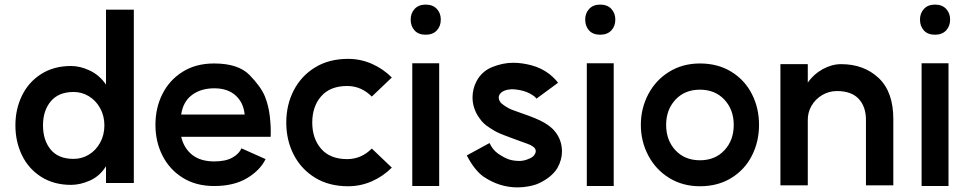

<svg xmlns="http://www.w3.org/2000/svg" viewBox="-20 -796 4216 835"><path d="M434 -251Q434 -292 415.5 -325.5Q397 -359 366.5 -377.5Q336 -396 300 -396Q235 -396 201 -355.5Q167 -315 167 -251Q167 -186 200.5 -145.5Q234 -105 300 -105Q336 -105 366.5 -123.5Q397 -142 415.5 -175.5Q434 -209 434 -251ZM289 -509Q329 -509 371 -489Q413 -469 441 -428V-754H562V0H441V-73Q414 -30 371.5 -11Q329 8 289 8Q214 8 159 -27Q104 -62 75.5 -121Q47 -180 47 -251Q47 -321 75.5 -380Q104 -439 159 -474Q214 -509 289 -509Z M912 -412Q854 -412 815 -383Q776 -354 768 -298H1044Q1039 -350 1004.5 -381Q970 -412 912 -412ZM911 -520Q1016 -520 1065 -470Q1114 -420 1132 -377Q1148 -337 1153.5 -289.5Q1159 -242 1157 -201H768Q780 -151 816 -122.5Q852 -94 912 -94Q961 -94 990.5 -110.5Q1020 -127 1030 -151L1135 -104Q1111 -55 1054 -21Q997 13 911 13Q832 13 774.5 -23Q717 -59 686.5 -119.5Q656 -180 656 -253Q656 -327 686.5 -387.5Q717 -448 774.5 -484Q832 -520 911 -520Z M1597 -150 1684 -67Q1646 -29 1597 -7.5Q1548 14 1494 14Q1411 14 1350.5 -23Q1290 -60 1257.5 -123Q1225 -186 1225 -263Q1225 -340 1257.5 -403Q1290 -466 1350.5 -503Q1411 -540 1494 -540Q1548 -540 1597 -518.5Q1646 -497 1684 -459L1597 -376Q1551 -422 1490 -422Q1416 -422 1377 -377.5Q1338 -333 1338 -263Q1338 -193 1377 -148.5Q1416 -104 1490 -104Q1551 -104 1597 -150Z M1890 -521V13H1773V-521ZM1831 -776Q1862 -776 1879.5 -757.5Q1897 -739 1897 -711Q1897 -682 1879.5 -663.5Q1862 -645 1831 -645Q1800 -645 1783 -663.5Q1766 -682 1766 -711Q1766 -739 1783.5 -757.5Q1801 -776 1831 -776Z M2081 -29Q2043 -57 2010 -120L2109 -174Q2122 -145 2146 -128Q2174 -109 2194 -102.5Q2214 -96 2242 -96Q2261 -97 2279 -105Q2296 -111 2304 -122Q2310 -131 2310 -139Q2310 -149 2300 -157Q2291 -164 2277 -169.5Q2263 -175 2237 -184L2207 -195L2170 -209Q2149 -217 2137 -223.5Q2125 -230 2110 -240Q2081 -258 2066 -281Q2052 -299 2043.5 -323Q2035 -347 2035 -372Q2035 -409 2052 -442Q2075 -486 2121 -504.5Q2167 -523 2212 -523Q2250 -523 2291.5 -512Q2333 -501 2368 -475Q2394 -454 2407 -436L2313 -367Q2309 -373 2301 -379Q2263 -406 2206 -408Q2168 -406 2154 -387Q2149 -380 2149 -371Q2149 -363 2154 -355Q2158 -347 2173 -337Q2195 -322 2214 -316L2250 -303Q2315 -281 2346 -263Q2377 -245 2393 -225Q2424 -187 2424 -137Q2424 -101 2404 -65Q2379 -25 2324 1Q2304 10 2278.5 14.5Q2253 19 2231 19Q2151 19 2081 -29Z M2649 -521V13H2532V-521ZM2590 -776Q2621 -776 2638.5 -757.5Q2656 -739 2656 -711Q2656 -682 2638.5 -663.5Q2621 -645 2590 -645Q2559 -645 2542 -663.5Q2525 -682 2525 -711Q2525 -739 2542.5 -757.5Q2560 -776 2590 -776Z M3171 -253Q3171 -319 3130.5 -362.5Q3090 -406 3024 -406Q2958 -406 2917.5 -362.5Q2877 -319 2877 -253Q2877 -186 2917.5 -142.5Q2958 -99 3024 -99Q3090 -99 3130.5 -142.5Q3171 -186 3171 -253ZM3024 -520Q3102 -520 3160.5 -484Q3219 -448 3250 -387Q3281 -326 3281 -253Q3281 -180 3250 -119Q3219 -58 3160.5 -22Q3102 14 3024 14Q2949 14 2890.5 -22Q2832 -58 2799.5 -119.5Q2767 -181 2767 -253Q2767 -325 2799.5 -386.5Q2832 -448 2890.5 -484Q2949 -520 3024 -520Z M3620 -400Q3585 -400 3555.5 -382.5Q3526 -365 3509 -335.5Q3492 -306 3493 -271V10H3374V-517H3493V-437Q3519 -474 3558.5 -495.5Q3598 -517 3638 -517Q3737 -517 3801 -457Q3865 -397 3865 -278V10H3746V-275Q3746 -332 3714.5 -366Q3683 -400 3620 -400Z M4105 -521V13H3988V-521ZM4046 -776Q4077 -776 4094.5 -757.5Q4112 -739 4112 -711Q4112 -682 4094.5 -663.5Q4077 -645 4046 -645Q4015 -645 3998 -663.5Q3981 -682 3981 -711Q3981 -739 3998.5 -757.5Q4016 -776 4046 -776Z"/></svg>

Font: SUIT
Style: Bold
Weight: 700
Designer: Sunn Youn; Korean Glyphs from Source Han Sans (Sandoll Communications; Soo-young Jang, Joo-yeon Kang)
Foundry: Sunn
Version: Version 1.150